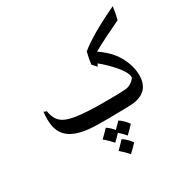

<svg xmlns="http://www.w3.org/2000/svg" viewBox="-183 -733 1138 1158"><g transform="rotate(-30 386.5 -154.0)"><path d="M92 -218Q98 -182 113 -158Q128 -135 155.5 -122Q183 -109 229 -102Q299 -92 407 -92H459Q527 -92 562 -95Q587 -95 609 -109.5Q631 -124 638 -139Q638 -172 595 -223Q552 -274 501 -315L492 -297L465 -327Q469 -364 481 -410Q564 -479 753 -568Q747 -521 736 -480Q615 -423 534 -378Q591 -339 623 -297Q650 -262 667 -217.5Q684 -173 684 -128Q684 -68 652 -35.5Q620 -3 560 2Q521 5 444 5Q428 6 397 6Q322 6 290 4.5Q258 3 232 -1Q165 -12 127.5 -40Q90 -68 77 -114Q70 -141 70 -176Q70 -200 73 -225ZM441 153Q422 129 398 109L373 135L354 153Q326 120 298 98Q326 72 350 46Q374 61 396 88Q396 88 423 61L437 46Q453 56 468.5 71.5Q484 87 493 101Q465 131 441 153ZM402 260Q378 232 347 206Q385 168 398 153Q414 163 429.5 178.5Q445 194 454 208Q435 230 402 260Z"/></g></svg>

Font: Mirza
Style: Regular
Weight: 400
Designer: Arabic design by Kourosh Beigpour, Latin design by Eduardo Tunni, engineering by Lasse Fister
Version: Version 1.0010g